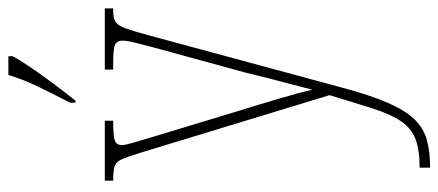

<svg xmlns="http://www.w3.org/2000/svg" viewBox="-314 -492 1046 458"><g transform="rotate(-90 209.0 -263.0)"><path d="M38 215Q81 215 106.5 205Q132 195 148.5 171Q165 147 178.5 105Q192 63 211 0L73 -453Q64 -482 58 -495.5Q52 -509 41.5 -512.5Q31 -516 8 -516H7V-536H150V-516H147Q113 -516 102.5 -512Q92 -508 92 -495Q92 -487 97.5 -468.5Q103 -450 111 -423L171 -225Q190 -164 204 -116Q218 -68 224 -41Q231 -69 242 -110Q253 -151 265 -201L326 -424Q332 -447 336.5 -465Q341 -483 341 -494Q341 -505 333.5 -510.5Q326 -516 290 -516H272V-536H418V-516H413Q395 -516 386 -510.5Q377 -505 370.5 -487Q364 -469 354 -432L229 30Q211 97 193 138.5Q175 180 154 202Q133 224 105 232Q77 240 39 240H38ZM193 -619Q216 -663 232.5 -697.5Q249 -732 259 -766H304V-756Q295 -739 277 -712.5Q259 -686 238 -658Q217 -630 198 -606H193Z"/></g></svg>

Font: Noto Serif Thai ExtraCondensed Thin
Style: Regular
Weight: 100
Width: 2
Designer: Monotype Design Team
Foundry: Monotype Imaging Inc.
Version: Version 2.001; ttfautohint (v1.8.4.7-5d5b)